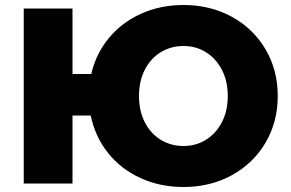

<svg xmlns="http://www.w3.org/2000/svg" viewBox="-20 -734 1163 768"><path d="M1091 -350Q1091 -246 1042 -163Q993 -80 907 -33Q821 14 714 14Q620 14 541.5 -22Q463 -58 411.5 -123Q360 -188 343 -272H270V0H75V-700H270V-438H345Q364 -520 416 -582.5Q468 -645 545 -679.5Q622 -714 714 -714Q821 -714 907 -667Q993 -620 1042 -537Q1091 -454 1091 -350ZM891 -350Q891 -410 867.5 -455Q844 -500 804 -525Q764 -550 714 -550Q664 -550 623.5 -525.5Q583 -501 559.5 -455.5Q536 -410 536 -350Q536 -290 559.5 -244.5Q583 -199 623.5 -174.5Q664 -150 714 -150Q764 -150 804 -175Q844 -200 867.5 -245Q891 -290 891 -350Z"/></svg>

Font: CMG Sans ExtraBold
Style: Regular
Weight: 800
Designer: Julieta Ulanovsky
Foundry: Julieta Ulanovsky
Version: Version 7.200